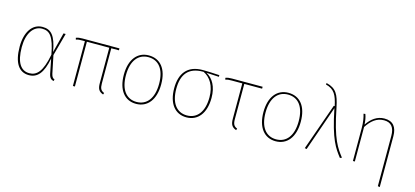

<svg xmlns="http://www.w3.org/2000/svg" viewBox="-75 -1405 4810 2228"><g transform="rotate(15 2329.5 -291.5)"><path d="M278 -571C154 -571 79 -454 79 -283C79 -86 148 11 266 11C368 11 432 -59 468 -242L503 -66C514 -17 535 -4 562 3L569 -17C551 -24 536 -35 527 -75L483 -288L557 -561H531L470 -321C436 -515 379 -571 278 -571ZM279 -550C373 -550 421 -490 459 -286C419 -75 355 -12 266 -12C165 -12 104 -97 104 -283C104 -451 177 -550 279 -550Z M1203 -538V-561H761C726 -561 706 -558 682 -549L688 -528C712 -537 727 -538 764 -538H794V0H818V-538H1087V-114C1087 -45 1104 -15 1158 5L1165 -15C1126 -31 1111 -54 1111 -114V-538Z M1555 -571C1420 -571 1331 -465 1331 -280C1331 -98 1415 11 1554 11C1690 11 1779 -96 1779 -283C1779 -469 1693 -571 1555 -571ZM1555 -550C1680 -550 1754 -455 1754 -283C1754 -107 1676 -12 1554 -12C1430 -12 1356 -109 1356 -280C1356 -456 1435 -550 1555 -550Z M2403 -561C2339 -565 2258 -569 2202 -569C2015 -569 1936 -453 1936 -280C1936 -98 2020 11 2159 11C2295 11 2384 -96 2384 -283C2384 -418 2330 -508 2252 -549L2403 -541ZM2359 -283C2359 -108 2281 -12 2159 -12C2035 -12 1961 -110 1961 -280C1961 -447 2031 -552 2213 -551H2217C2301 -510 2359 -421 2359 -283Z M2923 -538V-561H2555C2521 -561 2500 -558 2478 -549L2484 -528C2508 -537 2523 -538 2559 -538H2685V-114C2685 -45 2702 -15 2756 5L2763 -15C2724 -31 2709 -54 2709 -114V-538Z M3232 -571C3097 -571 3008 -465 3008 -280C3008 -98 3092 11 3231 11C3367 11 3456 -96 3456 -283C3456 -469 3370 -571 3232 -571ZM3232 -550C3357 -550 3431 -455 3431 -283C3431 -107 3353 -12 3231 -12C3107 -12 3033 -109 3033 -280C3033 -456 3112 -550 3232 -550Z M3629 -795 3626 -777C3733 -750 3762 -685 3789 -561H3778L3580 0L3603 5L3792 -537C3864 -175 3931 -89 4003 5L4025 -4C3954 -97 3886 -180 3813 -552C3783 -698 3750 -766 3629 -795Z M4386 -571C4297 -571 4229 -519 4179 -443C4177 -486 4170 -529 4156 -565L4135 -562C4148 -519 4158 -468 4158 -392V0H4181V-415C4234 -496 4296 -550 4386 -550C4472 -550 4513 -498 4513 -396V207L4537 212V-399C4537 -509 4489 -571 4386 -571Z"/></g></svg>

Font: Glow Sans SC Normal Thin
Style: Regular
Weight: 100
Designer: Ryoko NISHIZUKA (kana, bopomofo & ideographs); Paul D. Hunt (Latin, Greek & Cyrillic); Sandoll Communications, Soo-young
Version: Version 0.93